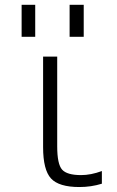

<svg xmlns="http://www.w3.org/2000/svg" viewBox="-20 -754 478 785"><path d="M68.4 -603.5V-734.4H124V-603.5ZM264.6 -603.5V-734.4H322.3V-603.5ZM213.9 -155.3Q213.9 -83 233.9 -60.5Q253.9 -38.1 311.5 -38.1Q351.6 -38.1 396.5 -54.7V-2.9Q352.5 10.7 304.7 10.7Q220.7 10.7 188.5 -24.4Q156.2 -59.6 156.2 -152.3V-522.5H213.9Z"/></svg>

Font: Gen Shin Gothic Light
Style: Regular
Weight: 200
Designer: [Source Han Sans]
Ryoko NISHIZUKA  (kana & ideographs); Paul D. Hunt (Latin, Greek & Cyrillic); Wenlong ZHANG  (bopomofo
Version: Version 1.002.20150607